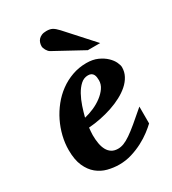

<svg xmlns="http://www.w3.org/2000/svg" viewBox="-182 -831 843 941"><g transform="rotate(-30 240.0 -361.0)"><path d="M333 -396Q333 -404.8 331.8 -413.3Q330.6 -421.9 326.9 -428.7Q323.2 -435.5 316.2 -439.7Q309.1 -443.8 297.9 -443.8Q274.4 -443.8 256.1 -427.2Q237.8 -410.6 223.6 -385Q209.5 -359.4 199.2 -328.9Q189 -298.3 182.1 -271Q208 -276.9 234.9 -288.6Q261.7 -300.3 283.4 -316.7Q305.2 -333 319.1 -353Q333 -373 333 -396ZM462.9 -395Q462.9 -368.7 450.9 -346.2Q439 -323.7 418 -305.2Q397 -286.6 368.9 -271.7Q340.8 -256.8 308.8 -246.1Q276.9 -235.4 242.4 -228.5Q208 -221.7 174.8 -219.2Q173.8 -210 172.9 -198.2Q171.9 -186.5 171.9 -178.2Q171.9 -152.3 175.8 -130.4Q179.7 -108.4 188.5 -92.3Q197.3 -76.2 211.7 -67.1Q226.1 -58.1 247.1 -58.1Q263.2 -58.1 279.8 -64.5Q296.4 -70.8 318.4 -85.7Q340.3 -100.6 369.6 -125Q398.9 -149.4 439.9 -185.1V-89.8Q425.3 -75.7 401.9 -57.9Q378.4 -40 348.6 -24.4Q318.8 -8.8 284.7 1.7Q250.5 12.2 213.9 12.2Q181.2 12.2 148.9 3.9Q116.7 -4.4 91.1 -25.4Q65.4 -46.4 49.3 -82.3Q33.2 -118.2 33.2 -173.8Q33.2 -211.9 42.7 -251Q52.2 -290 69.8 -326.2Q87.4 -362.3 112.8 -394Q138.2 -425.8 170.2 -449.2Q202.1 -472.7 240.2 -486.3Q278.3 -500 320.8 -500Q357.4 -500 384.3 -487.8Q411.1 -475.6 428.7 -458.7Q446.3 -441.9 454.6 -424.1Q462.9 -406.2 462.9 -395ZM359.4 -550.8 197.3 -639.2Q191.9 -642.1 187.5 -647.2Q183.1 -652.3 179.7 -658.2Q176.3 -664.1 174.3 -670.2Q172.4 -676.3 172.4 -681.2Q172.4 -689.9 175.3 -699.5Q178.2 -709 184.8 -716.6Q191.4 -724.1 202.4 -729Q213.4 -733.9 229.5 -733.9Q239.7 -733.9 247.6 -732.4Q255.4 -731 262.5 -727.3Q269.5 -723.6 276.6 -717.5Q283.7 -711.4 292.5 -702.1L429.2 -550.8Z"/></g></svg>

Font: Charis SIL Viet
Style: Bold Italic
Weight: 700
Italic angle: -11°
Foundry: SIL International
Version: Version 5.000